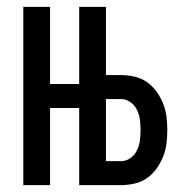

<svg xmlns="http://www.w3.org/2000/svg" viewBox="-20 -540 540 560"><path d="M48 0V-520H126V-295H211V-520H289V-321H333Q352 -321 372 -316.5Q392 -312 408 -301Q424 -290 436 -273.5Q448 -257 455.5 -238.5Q463 -220 465.5 -200Q468 -180 468 -161Q468 -141 465.5 -121Q463 -101 455.5 -82.5Q448 -64 436 -47.5Q424 -31 408 -20Q392 -9 372 -4.5Q352 0 333 0H211V-225H126V0ZM289 -70H333Q348 -70 360.5 -79Q373 -88 379.5 -101.5Q386 -115 388 -130Q390 -145 390 -161Q390 -176 388 -191Q386 -206 379.5 -219.5Q373 -233 360.5 -242Q348 -251 333 -251H289Z"/></svg>

Font: Iosevka Curly
Style: Regular
Weight: 400
Monospace: yes
Designer: Belleve Invis
Foundry: Belleve Invis
Version: Version 22.1.2; ttfautohint (v1.8.4)